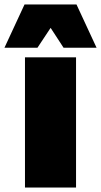

<svg xmlns="http://www.w3.org/2000/svg" viewBox="-60 -841 453 861"><path d="M52 0H281V-584H52ZM-40 -627H108L167 -716L225 -627H373L283 -821H50Z"/></svg>

Font: Bounded ExtBd
Style: Regular
Weight: 800
Designer: Vlad Churkin
Version: Version 3.0